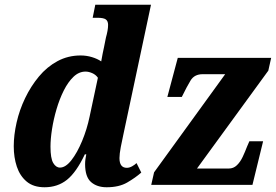

<svg xmlns="http://www.w3.org/2000/svg" viewBox="-20 -780 1165 810"><path d="M168 10Q121 10 92.5 -14Q64 -38 51 -77Q38 -116 38 -163Q38 -210 50 -263Q62 -316 86 -366Q110 -416 144 -457Q178 -498 222.5 -522Q267 -546 320 -546Q345 -546 368 -539Q391 -532 407 -521Q409 -534 413 -553.5Q417 -573 419 -582L427 -622Q431 -636 433.5 -649.5Q436 -663 436 -675Q436 -691 426.5 -698Q417 -705 391 -705H371L382 -760H617L501 -215Q495 -189 489.5 -159.5Q484 -130 484 -113Q484 -72 515 -72Q526 -72 537.5 -78.5Q549 -85 556 -92L576 -52Q551 -30 516.5 -10Q482 10 430 10Q389 10 364 -12Q339 -34 339 -88Q339 -98 340.5 -109Q342 -120 344 -129H338Q302 -53 262.5 -21.5Q223 10 168 10ZM233 -73Q257 -73 281.5 -104.5Q306 -136 326.5 -185.5Q347 -235 358 -288L393 -452Q384 -465 369 -471.5Q354 -478 341 -478Q313 -478 290 -456Q267 -434 249 -398Q231 -362 218.5 -319.5Q206 -277 199.5 -235.5Q193 -194 193 -161Q193 -112 204.5 -92.5Q216 -73 233 -73ZM618 0 630 -53 930 -467H835Q800 -467 784 -440.5Q768 -414 749 -375L747 -371H686L730 -536H1124L1112 -482L811 -69H945Q965 -69 979.5 -83Q994 -97 1004 -118.5Q1014 -140 1022 -161L1032 -184H1090L1045 0Z"/></svg>

Font: Noto Serif Condensed ExtraBold
Style: Italic
Weight: 800
Width: 3
Italic angle: -12°
Designer: Monotype Design Team
Foundry: Monotype Imaging Inc.
Version: Version 2.014; ttfautohint (v1.8.4.7-5d5b)